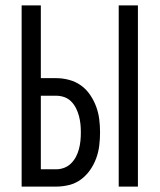

<svg xmlns="http://www.w3.org/2000/svg" viewBox="-20 -690 590 710"><path d="M419 0V-670H490V0ZM60 0V-670H131V-401H188Q212 -401 236 -394.5Q260 -388 279.5 -374Q299 -360 313 -339.5Q327 -319 335.5 -296Q344 -273 347 -249Q350 -225 350 -200Q350 -176 347 -151.5Q344 -127 335.5 -104Q327 -81 313 -61Q299 -41 279.5 -26.5Q260 -12 236 -6Q212 0 188 0ZM188 -64Q203 -64 217.5 -69.5Q232 -75 243 -86Q254 -97 261 -110.5Q268 -124 272 -139Q276 -154 277.5 -169.5Q279 -185 279 -200Q279 -216 277.5 -231Q276 -246 272 -261Q268 -276 261 -290Q254 -304 243 -315Q232 -326 217.5 -331Q203 -336 188 -336H131V-64Z"/></svg>

Font: Lode Term
Style: Regular
Weight: 400
Monospace: yes
Designer: Belleve Invis
Foundry: Belleve Invis
Version: Version 29.2.0